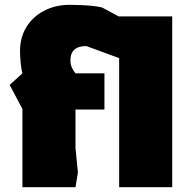

<svg xmlns="http://www.w3.org/2000/svg" viewBox="-20 -776 794 796"><path d="M73 0V-324L20 -424L73 -472Q68 -489 65.5 -517.5Q63 -546 63 -564Q63 -621 89.5 -664Q116 -707 163 -731.5Q210 -756 269 -756Q288 -756 313.5 -755Q339 -754 363.5 -751.5Q388 -749 403 -745L474 -707V-708H694V0H474V-535L338 -585Q272 -585 272 -526Q272 -507 279 -493.5Q286 -480 293 -472H413V-322H293V-162L303 -61L293 0Z"/></svg>

Font: Rowdies
Style: Bold
Weight: 700
Designer: Jaikishan Patel
Version: Version 1.000; ttfautohint (v1.8.3)